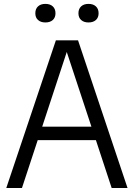

<svg xmlns="http://www.w3.org/2000/svg" viewBox="-20 -942 670 962"><path d="M11.5 0 260 -740H371L619 0H539.5L460.5 -240H169L90 0ZM191.5 -307.5H438L314.5 -681.5ZM423.5 -829.5Q400 -829.5 386.5 -841.8Q373 -854 373 -875.5Q373 -897.5 386.5 -910Q400 -922.5 423.5 -922.5Q447 -922.5 460.5 -910Q474 -897.5 474 -875.5Q474 -854 460.5 -841.8Q447 -829.5 423.5 -829.5ZM207.5 -829.5Q184 -829.5 170.5 -841.8Q157 -854 157 -875.5Q157 -897.5 170.5 -910Q184 -922.5 207.5 -922.5Q231 -922.5 244.5 -910Q258 -897.5 258 -875.5Q258 -854 244.5 -841.8Q231 -829.5 207.5 -829.5Z"/></svg>

Font: Encode Sans SmCnd
Style: Regular
Weight: 400
Width: 4
Designer: Multiple Designers
Foundry: Impallari Type
Version: Version 3.002; ttfautohint (v1.8.3) -l 8 -r 50 -G 200 -x 14 